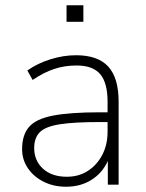

<svg xmlns="http://www.w3.org/2000/svg" viewBox="-20 -702 554 730"><path d="M231 8Q184 8 146 -11Q108 -30 86 -62.5Q64 -95 64 -135Q64 -189 90.5 -219.5Q117 -250 181.5 -262.5Q246 -275 359 -275H389V-315Q389 -387 361 -420Q333 -453 271 -453Q226 -453 186.5 -440Q147 -427 104 -398L84 -434Q122 -461 171.5 -476.5Q221 -492 269 -492Q352 -492 391.5 -449Q431 -406 431 -315V0H390V-90Q369 -44 327.5 -18Q286 8 231 8ZM234 -30Q280 -30 314.5 -52.5Q349 -75 369 -113.5Q389 -152 389 -201V-238H361Q262 -238 207.5 -229.5Q153 -221 131.5 -199.5Q110 -178 110 -139Q110 -91 143.5 -60.5Q177 -30 234 -30ZM233 -619V-682H297V-619Z"/></svg>

Font: Nunito Sans ExtraLight
Style: Regular
Weight: 200
Designer: Vernon Adams
Foundry: Vernon Adams
Version: Version 3.006; ttfautohint (v1.8.3)